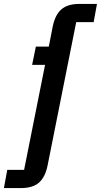

<svg xmlns="http://www.w3.org/2000/svg" viewBox="-95 -760 515 980"><path d="M148 84Q136 144 104 172Q72 200 12 200H-75L-58 107H28L135 -429H69L88 -522H154L174 -624Q186 -684 218 -712Q250 -740 310 -740H400L383 -647H294Z"/></svg>

Font: IBM Plex Sans Cond SmBld
Style: Italic
Weight: 600
Width: 3
Italic angle: -11°
Designer: Mike Abbink, Paul van der Laan, Pieter van Rosmalen
Foundry: Bold Monday
Version: Version 1.3